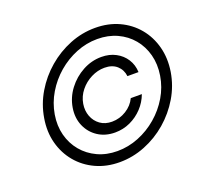

<svg xmlns="http://www.w3.org/2000/svg" viewBox="-126 -898 1168 1069"><g transform="rotate(-20 457.5 -364.0)"><path d="M410.9 11.4Q333.5 11.4 270.2 -17.8Q207 -46.9 163.9 -98.5Q120.7 -150.2 102.8 -218Q84.9 -285.9 98 -363.6Q110.8 -441.4 151.3 -509.4Q191.8 -577.4 252 -628.9Q312.1 -680.4 384.8 -709.5Q457.4 -738.6 534.8 -738.6Q612.9 -738.6 676 -709.5Q739 -680.4 781.8 -628.9Q824.6 -577.4 842.5 -509.4Q860.4 -441.4 848 -363.6Q835.2 -285.9 794.9 -218Q754.6 -150.2 694.6 -98.5Q634.6 -46.9 561.6 -17.8Q488.6 11.4 410.9 11.4ZM419.7 -51.1Q484.7 -51.1 545.8 -75.6Q606.9 -100.1 657.3 -143.3Q707.7 -186.4 741.5 -243.3Q775.2 -300.1 785.5 -364.7Q795.8 -429.7 780.9 -486.2Q766 -542.6 730.5 -585.2Q695 -627.8 642.6 -652Q590.2 -676.1 525.6 -676.1Q460.9 -676.1 400.2 -651.6Q339.5 -627.1 289.2 -584Q239 -540.8 205.1 -484Q171.2 -427.2 160.2 -362.2Q149.5 -298.3 164.2 -241.8Q179 -185.4 214.7 -142.6Q250.4 -99.8 302.7 -75.5Q355.1 -51.1 419.7 -51.1ZM267 -363.6Q276.6 -421.9 313 -469.8Q349.4 -517.8 402 -546.2Q454.5 -574.6 512.8 -574.6Q560.4 -574.6 597.3 -555Q634.2 -535.5 655.9 -501.6Q677.6 -467.7 679.3 -424.4H613.6Q609 -463.4 581.7 -487.7Q554.3 -512.1 508.5 -512.1Q468 -512.1 429.5 -492.7Q391 -473.4 363.8 -439.8Q336.6 -406.2 329.5 -363.6Q323.2 -324.2 336.1 -290.3Q349.1 -256.4 377.7 -235.8Q406.2 -215.2 447.1 -215.2Q492.5 -215.2 531.8 -239.7Q571 -264.2 589.1 -302.9H654.8Q638.8 -259.6 607.1 -225.7Q575.3 -191.8 533 -172.2Q490.8 -152.7 443.2 -152.7Q384.9 -152.7 341.8 -181.1Q298.7 -209.5 278.1 -257.5Q257.5 -305.4 267 -363.6Z"/></g></svg>

Font: Inter Light  BETA
Style: Italic
Weight: 300
Italic angle: 9.39999°
Designer: Rasmus Andersson
Foundry: rsms
Version: Version 3.011;git-f93a4a705